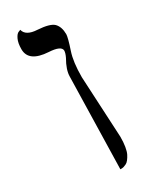

<svg xmlns="http://www.w3.org/2000/svg" viewBox="-198 -601 677 851"><g transform="rotate(-30 141.0 -175.5)"><path d="M147 203.1 158.2 -264.2Q158.2 -298.8 185.1 -345.2Q194.8 -365.2 194.8 -377.9Q192.9 -402.3 131.8 -405.8Q33.7 -411.6 33.2 -476.1Q33.2 -508.3 42.5 -527.6Q51.8 -546.9 62 -550.3L71.8 -554.2Q80.1 -519 138.2 -516.1Q199.2 -512.2 218.8 -493.7Q238.8 -473.6 238.8 -435.1Q238.3 -418 219.2 -360.8Q203.1 -313.5 203.1 -235.8L219.2 78.1Q219.2 106 215.6 127.9Q211.9 149.9 205.6 162.4Q199.2 174.8 192.1 183.8Q185.1 192.9 177 196.5Q168.9 200.2 163.6 201.7Q158.2 203.1 152.3 203.1Z"/></g></svg>

Font: Linux Biolinum O
Style: Regular
Weight: 400
Designer: Philipp H. Poll
Foundry: Philipp H. Poll
Version: Version 1.0.4